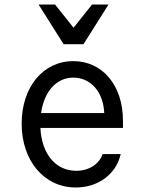

<svg xmlns="http://www.w3.org/2000/svg" viewBox="-20 -821 640 851"><path d="M159 -254H525V-286C525 -442 435 -550 305 -550C171 -550 76 -435 76 -273C76 -108 176 10 316 10C415 10 495 -49 515 -138H435C419 -93 374 -64 318 -64C226 -64 165 -139 159 -254ZM305 -477C381 -477 438 -415 442 -320H162C176 -416 230 -477 305 -477ZM262 -625H350L461 -801H388L306 -698L224 -801H151Z"/></svg>

Font: CommitMono
Style: 400Regular
Weight: 400
Monospace: yes
Designer: Eigil Nikolajsen
Foundry: Eigil Nikolajsen
Version: Version 1.143